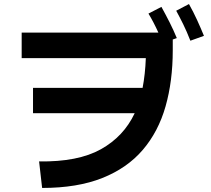

<svg xmlns="http://www.w3.org/2000/svg" viewBox="-20 -873 1040 948"><path d="M920 -672Q902 -718 884.5 -753.5Q867 -789 850 -820L913 -853Q935 -814 953 -774.5Q971 -735 987 -696ZM188 55 173 -76Q365 -73 478 -136Q591 -199 645 -314H143V-439H684Q697 -506 700 -586H87V-712H762Q739 -763 713 -806L777 -839Q798 -801 817.5 -762.5Q837 -724 853 -685L833 -678V-625Q833 -473 797.5 -348Q762 -223 685 -133Q608 -43 485 6Q362 55 188 55Z"/></svg>

Font: Murecho SemiBold
Style: Regular
Weight: 600
Designer: Neil Summerour
Foundry: Positype
Version: Version 1.010; ttfautohint (v1.8.3)